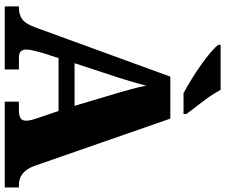

<svg xmlns="http://www.w3.org/2000/svg" viewBox="-92 -880 971 828"><g transform="rotate(90 394.0 -465.5)"><path d="M7 0V-61H14Q40 -61 60.5 -74Q81 -87 97 -130L310 -714H491L695 -128Q708 -93 728.5 -77Q749 -61 777 -61H788V0H418V-61H458Q474 -61 487 -67Q500 -73 500 -92Q500 -106 495.5 -120.5Q491 -135 489 -141L458 -232H230L207 -160Q204 -148 198.5 -127.5Q193 -107 193 -93Q193 -78 201 -69.5Q209 -61 230 -61H279V0ZM252 -301H436L379 -492Q372 -518 363.5 -547.5Q355 -577 349 -610Q341 -578 332 -548.5Q323 -519 315 -493ZM381 -771Q355 -785 323 -804.5Q291 -824 260 -846Q229 -868 205.5 -888Q182 -908 173 -921V-931H367Q378 -909 397 -882Q416 -855 436.5 -829Q457 -803 471 -784V-771Z"/></g></svg>

Font: Noto Serif Myanmar Black
Style: Regular
Weight: 900
Designer: Ben Mitchell and the Monotype Design Team
Foundry: Monotype Imaging Inc.
Version: Version 2.106; ttfautohint (v1.8.4.7-5d5b)